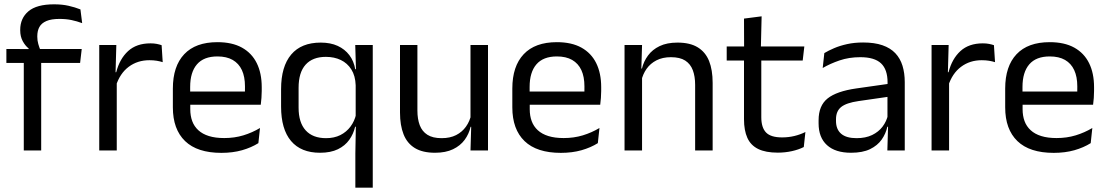

<svg xmlns="http://www.w3.org/2000/svg" viewBox="-20 -696 5122 888"><path d="M230 -676Q267.5 -676 297.2 -669.2Q327 -662.5 352 -652.5L360 -589Q335.5 -598 310.8 -603.2Q286 -608.5 255 -608.5Q217.5 -608.5 194.8 -598.8Q172 -589 162.2 -571.2Q152.5 -553.5 152.5 -528.5V-526Q152.5 -508.5 157 -492.8Q161.5 -477 167 -464L112.5 -462V-472Q97 -484 85.2 -505.5Q73.5 -527 73.5 -555.5V-558Q73.5 -611.5 111.5 -643.8Q149.5 -676 230 -676ZM170.5 0H90V-444.5H170.5ZM350.5 -405H9.5V-469.5L121 -469L154 -469.5H358Z M516 -298.5 497.5 -361 517.5 -362Q533.5 -424 572.5 -459.8Q611.5 -495.5 676 -495.5Q692 -495.5 704.8 -493Q717.5 -490.5 727.5 -487L732.5 -408.5Q720 -412.5 704.8 -415Q689.5 -417.5 671 -417.5Q616 -417.5 575.2 -387Q534.5 -356.5 516 -298.5ZM520 0H439V-488H518L514 -344L520 -338Z M1004 11Q892.5 11 836 -43.5Q779.5 -98 779.5 -199.5V-286.5Q779.5 -389.5 832 -445.2Q884.5 -501 985.5 -501Q1053.5 -501 1099 -475.8Q1144.5 -450.5 1167.5 -404Q1190.5 -357.5 1190.5 -293V-275Q1190.5 -259 1189.2 -243Q1188 -227 1186 -211.5H1111.5Q1112.5 -235.5 1112.8 -257Q1113 -278.5 1113 -296.5Q1113 -341 1098.8 -371.8Q1084.5 -402.5 1056.2 -418.8Q1028 -435 985.5 -435Q922.5 -435 891 -398.5Q859.5 -362 859.5 -294V-247.5L860 -237.5V-191Q860 -160.5 869 -136Q878 -111.5 897.2 -93.8Q916.5 -76 946.2 -66.8Q976 -57.5 1017 -57.5Q1064.5 -57.5 1105.5 -70Q1146.5 -82.5 1182.5 -104L1175 -34Q1142.5 -13.5 1099.5 -1.2Q1056.5 11 1004 11ZM1169 -211.5H822V-272.5H1169Z M1460 10.5Q1372 10.5 1326 -44Q1280 -98.5 1280 -203V-283.5Q1280 -388.5 1326.8 -443.8Q1373.5 -499 1463.5 -499Q1508.5 -499 1541.8 -483.8Q1575 -468.5 1595.8 -441Q1616.5 -413.5 1623 -376H1650L1625 -301.5Q1623.5 -345.5 1605 -374.8Q1586.5 -404 1556.2 -418.5Q1526 -433 1487 -433Q1426 -433 1393.5 -397Q1361 -361 1361 -290V-198Q1361 -129 1393.8 -93Q1426.5 -57 1488 -57Q1525.5 -57 1554 -71.2Q1582.5 -85.5 1601.2 -110.8Q1620 -136 1627 -168L1645.5 -110H1622.5Q1615 -77 1595.5 -49.5Q1576 -22 1542.8 -5.8Q1509.5 10.5 1460 10.5ZM1704 172H1623.5V13.5L1626 -125.5L1625 -141.5V-345.5L1626.5 -370.5L1623 -488H1704Z M1830 -488H1910.5V-184.5Q1910.5 -146 1921.2 -117.2Q1932 -88.5 1956.5 -72.8Q1981 -57 2022.5 -57Q2061.5 -57 2089.5 -71.2Q2117.5 -85.5 2135.2 -110.5Q2153 -135.5 2159.5 -167L2174 -109.5H2156.5Q2149 -76.5 2129 -49.2Q2109 -22 2075.2 -5.8Q2041.5 10.5 1992 10.5Q1934.5 10.5 1898.8 -11.2Q1863 -33 1846.5 -74.8Q1830 -116.5 1830 -175.5ZM2156 -488H2237V0H2156L2159.5 -117L2156 -122Z M2574 11Q2462.5 11 2406 -43.5Q2349.5 -98 2349.5 -199.5V-286.5Q2349.5 -389.5 2402 -445.2Q2454.5 -501 2555.5 -501Q2623.5 -501 2669 -475.8Q2714.5 -450.5 2737.5 -404Q2760.5 -357.5 2760.5 -293V-275Q2760.5 -259 2759.2 -243Q2758 -227 2756 -211.5H2681.5Q2682.5 -235.5 2682.8 -257Q2683 -278.5 2683 -296.5Q2683 -341 2668.8 -371.8Q2654.5 -402.5 2626.2 -418.8Q2598 -435 2555.5 -435Q2492.5 -435 2461 -398.5Q2429.5 -362 2429.5 -294V-247.5L2430 -237.5V-191Q2430 -160.5 2439 -136Q2448 -111.5 2467.2 -93.8Q2486.5 -76 2516.2 -66.8Q2546 -57.5 2587 -57.5Q2634.5 -57.5 2675.5 -70Q2716.5 -82.5 2752.5 -104L2745 -34Q2712.5 -13.5 2669.5 -1.2Q2626.5 11 2574 11ZM2739 -211.5H2392V-272.5H2739Z M3276 0H3195V-303.5Q3195 -343 3184.2 -371.5Q3173.5 -400 3149.2 -415.8Q3125 -431.5 3083 -431.5Q3044.5 -431.5 3016.2 -417Q2988 -402.5 2970.5 -377.8Q2953 -353 2946 -321.5L2931.5 -379H2949Q2957 -412 2977 -439.2Q2997 -466.5 3030.8 -482.8Q3064.5 -499 3113.5 -499Q3171.5 -499 3207.2 -477Q3243 -455 3259.5 -413.8Q3276 -372.5 3276 -312.5ZM2949.5 0H2868.5V-488H2949.5L2946 -371L2949.5 -366.5Z M3577.5 10Q3521 10 3486.5 -7Q3452 -24 3436.5 -58.5Q3421 -93 3421 -144.5V-452.5H3501V-154Q3501 -106 3523 -83.2Q3545 -60.5 3597 -60.5Q3626.5 -60.5 3653.8 -67Q3681 -73.5 3705 -85.5L3697.5 -16Q3674 -4 3642.5 3Q3611 10 3577.5 10ZM3692.5 -416H3341V-481H3700ZM3499 -473H3421.5L3421 -610L3502.5 -620.5Z M4164.5 0H4084L4087.5 -118.5L4084.5 -131V-286.5L4085 -315Q4085 -374.5 4054.8 -403Q4024.5 -431.5 3959 -431.5Q3906.5 -431.5 3862.8 -416.5Q3819 -401.5 3785 -381.5L3792.5 -450.5Q3811.5 -462 3837.8 -473.2Q3864 -484.5 3897.8 -492Q3931.5 -499.5 3972 -499.5Q4024.5 -499.5 4061.2 -486.8Q4098 -474 4120.8 -450Q4143.5 -426 4154 -392Q4164.5 -358 4164.5 -316ZM3916 10.5Q3843.5 10.5 3804.8 -24.8Q3766 -60 3766 -125.5V-140Q3766 -207.5 3807.8 -240.8Q3849.5 -274 3940.5 -287L4095 -309L4099.5 -250L3950.5 -228.5Q3894.5 -220.5 3870.5 -201.2Q3846.5 -182 3846.5 -144.5V-136.5Q3846.5 -98 3870.2 -77.5Q3894 -57 3941.5 -57Q3983.5 -57 4013.5 -71.5Q4043.5 -86 4062 -110.5Q4080.5 -135 4087 -165L4099.5 -110H4084Q4077 -78 4057.8 -50.5Q4038.5 -23 4004 -6.2Q3969.5 10.5 3916 10.5Z M4365.5 -298.5 4347 -361 4367 -362Q4383 -424 4422 -459.8Q4461 -495.5 4525.5 -495.5Q4541.5 -495.5 4554.2 -493Q4567 -490.5 4577 -487L4582 -408.5Q4569.5 -412.5 4554.2 -415Q4539 -417.5 4520.5 -417.5Q4465.5 -417.5 4424.8 -387Q4384 -356.5 4365.5 -298.5ZM4369.5 0H4288.5V-488H4367.5L4363.5 -344L4369.5 -338Z M4853.5 11Q4742 11 4685.5 -43.5Q4629 -98 4629 -199.5V-286.5Q4629 -389.5 4681.5 -445.2Q4734 -501 4835 -501Q4903 -501 4948.5 -475.8Q4994 -450.5 5017 -404Q5040 -357.5 5040 -293V-275Q5040 -259 5038.8 -243Q5037.5 -227 5035.5 -211.5H4961Q4962 -235.5 4962.2 -257Q4962.5 -278.5 4962.5 -296.5Q4962.5 -341 4948.2 -371.8Q4934 -402.5 4905.8 -418.8Q4877.5 -435 4835 -435Q4772 -435 4740.5 -398.5Q4709 -362 4709 -294V-247.5L4709.5 -237.5V-191Q4709.5 -160.5 4718.5 -136Q4727.5 -111.5 4746.8 -93.8Q4766 -76 4795.8 -66.8Q4825.5 -57.5 4866.5 -57.5Q4914 -57.5 4955 -70Q4996 -82.5 5032 -104L5024.5 -34Q4992 -13.5 4949 -1.2Q4906 11 4853.5 11ZM5018.5 -211.5H4671.5V-272.5H5018.5Z"/></svg>

Font: Anek Kannada
Style: Regular
Weight: 400
Version: Version 1.003